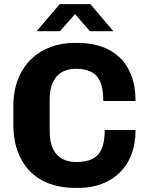

<svg xmlns="http://www.w3.org/2000/svg" viewBox="-20 -905 718 935"><path d="M343 10Q281 10 226.5 -8.5Q172 -27 131.5 -65.5Q91 -104 68 -162.5Q45 -221 45 -301V-385Q45 -463 68.5 -521Q92 -579 133 -618Q174 -657 227.5 -676.5Q281 -696 341 -696H363Q420 -696 470.5 -679.5Q521 -663 559 -628.5Q597 -594 618.5 -540.5Q640 -487 640 -413H483Q483 -474 467.5 -508Q452 -542 422 -556Q392 -570 351 -570Q322 -570 298.5 -561.5Q275 -553 258 -535Q241 -517 231.5 -488.5Q222 -460 222 -420V-266Q222 -214 238 -180.5Q254 -147 283 -131.5Q312 -116 351 -116Q397 -116 427.5 -130Q458 -144 474 -177.5Q490 -211 490 -272H640Q640 -203 619 -150Q598 -97 560 -61.5Q522 -26 472 -8Q422 10 365 10ZM158 -753 271 -885H420L532 -753H418L329 -855H362L272 -753Z"/></svg>

Font: Chivo Medium
Style: Bold
Weight: 700
Version: Version 2.002